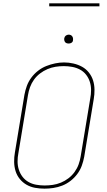

<svg xmlns="http://www.w3.org/2000/svg" viewBox="-20 -1119 640 1147"><path d="M246 8Q217 8 189.5 3Q162 -2 138.5 -15.5Q115 -29 98 -50Q81 -71 73 -97Q65 -123 64.5 -151.5Q64 -180 69 -208L126 -553Q131 -580 140.5 -606Q150 -632 167 -655Q184 -678 207 -696Q230 -714 256.5 -724.5Q283 -735 310 -740.5Q337 -746 363 -746Q391 -746 419 -739.5Q447 -733 470.5 -720Q494 -707 511 -685.5Q528 -664 536 -638.5Q544 -613 544.5 -584Q545 -555 540 -527L483 -182Q478 -155 468.5 -129Q459 -103 442 -80Q425 -57 402 -39Q379 -21 352.5 -10.5Q326 0 299 4Q272 8 246 8ZM246 -11Q271 -11 295.5 -14.5Q320 -18 344 -28Q368 -38 389 -54Q410 -70 425.5 -91.5Q441 -113 449.5 -136.5Q458 -160 462 -185L519 -530Q524 -555 524 -581Q524 -607 516.5 -630.5Q509 -654 494 -673Q479 -692 457.5 -703.5Q436 -715 411 -719.5Q386 -724 361 -724Q336 -724 311.5 -720Q287 -716 263.5 -706Q240 -696 219 -680Q198 -664 183 -643Q168 -622 159.5 -598.5Q151 -575 147 -550L90 -205Q85 -180 85 -154.5Q85 -129 92.5 -105.5Q100 -82 114.5 -63Q129 -44 150 -32Q171 -20 196 -15.5Q221 -11 246 -11ZM390 -859Q384 -859 378 -861Q372 -863 368.5 -868Q365 -873 364 -879Q363 -885 364 -891Q365 -896 367.5 -900Q370 -904 373.5 -906.5Q377 -909 381.5 -910.5Q386 -912 390 -912Q397 -912 402.5 -909.5Q408 -907 411.5 -902Q415 -897 416 -891Q417 -885 416 -879Q416 -874 413.5 -870Q411 -866 407 -863.5Q403 -861 399 -860Q395 -859 390 -859ZM274 -1081V-1099H574V-1081Z"/></svg>

Font: Iosevka Curly Thin Extended
Style: Italic
Weight: 100
Width: 7
Italic angle: -9°
Monospace: yes
Designer: Belleve Invis
Foundry: Belleve Invis
Version: Version 11.1.0; ttfautohint (v1.8.3)